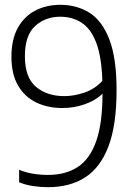

<svg xmlns="http://www.w3.org/2000/svg" viewBox="-20 -769 566 798"><path d="M231 -749Q299 -749 351.8 -716Q404.5 -683 434.5 -605.2Q464.5 -527.5 464.5 -394Q464.5 -250.5 431.2 -161.8Q398 -73 334.2 -32Q270.5 9 179.5 9Q148.5 9 117 4.2Q85.5 -0.5 59.5 -11.5V-63.5Q86.5 -52 117.2 -47Q148 -42 179 -42Q253 -42 303.5 -75.2Q354 -108.5 380 -182.8Q406 -257 406 -379Q376 -351 331.8 -335.5Q287.5 -320 239 -320Q178.5 -320 130.8 -343Q83 -366 55.2 -413.2Q27.5 -460.5 27.5 -533Q27.5 -605.5 54.2 -653.5Q81 -701.5 127 -725.2Q173 -749 231 -749ZM247 -369.5Q287.5 -369.5 331 -384.2Q374.5 -399 405.5 -433Q402 -536.5 378.8 -594.5Q355.5 -652.5 317.2 -676Q279 -699.5 230 -699.5Q169 -699.5 126.2 -661Q83.5 -622.5 83.5 -535Q83.5 -447 129.5 -408.2Q175.5 -369.5 247 -369.5Z"/></svg>

Font: Encode Sans SemiCondensed SemiCondensed Light
Style: Regular
Weight: 300
Width: 4
Designer: Multiple Designers
Foundry: Impallari Type
Version: Version 3.000; ttfautohint (v1.8.3) -l 8 -r 50 -G 200 -x 14 